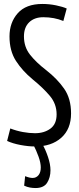

<svg xmlns="http://www.w3.org/2000/svg" viewBox="-20 -730 400 970"><path d="M317 -687 300 -624Q254 -643 199 -643Q154 -643 127.5 -617.5Q101 -592 101 -546Q101 -493 131.5 -454Q162 -415 214 -375Q269 -332 304 -282Q339 -232 339 -157Q339 -78 289.5 -34Q240 10 158 10Q123 10 83.5 2.5Q44 -5 16 -18L32 -81Q63 -69 95.5 -63Q128 -57 157 -57Q203 -57 234.5 -80Q266 -103 266 -152Q266 -205 232 -245.5Q198 -286 145 -329Q93 -372 60.5 -422.5Q28 -473 28 -546Q28 -616 69.5 -663Q111 -710 194 -710Q229 -710 263 -703Q297 -696 317 -687ZM107 160Q129 169 145 169Q163 169 174.5 155Q186 141 186 116Q186 93 175 62Q164 31 147 -2H194Q210 26 222.5 63Q235 100 235 130Q235 167 218 193.5Q201 220 159 220Q146 220 131.5 217.5Q117 215 102 208Z"/></svg>

Font: Georama Condensed
Style: Regular
Weight: 400
Width: 3
Designer: Jean-Baptiste Levee
Foundry: Production Type
Version: Version 1.000